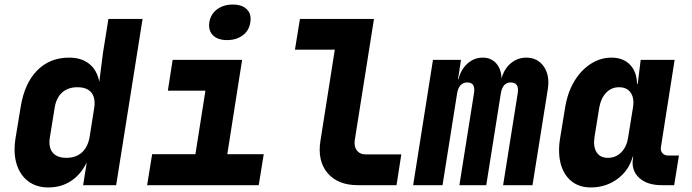

<svg xmlns="http://www.w3.org/2000/svg" viewBox="-20 -813 3040 843"><path d="M192 10Q140 10 104 -17Q68 -44 53 -92.5Q38 -141 48 -205L71 -345Q88 -448 143.5 -504Q199 -560 283 -560Q338 -560 372 -532.5Q406 -505 416 -454L432 -580L456 -730H606L490 0H345L361 -100Q335 -47 292 -18.5Q249 10 192 10ZM271 -120Q314 -120 340.5 -144.5Q367 -169 374 -215L393 -335Q401 -381 382 -405.5Q363 -430 320 -430Q279 -430 253 -407Q227 -384 220 -340L199 -210Q192 -167 211 -143.5Q230 -120 271 -120Z M626 0 648 -136H838L882 -415H717L738 -550H1043L978 -136H1138L1116 0ZM977 -637Q936 -637 915 -658Q894 -679 899 -715Q905 -751 933 -772Q961 -793 1002 -793Q1043 -793 1064 -772Q1085 -751 1079 -715Q1074 -679 1046 -658Q1018 -637 977 -637Z M1551 0Q1463 0 1418 -53.5Q1373 -107 1387 -195L1450 -595H1275L1297 -730H1622L1538 -200Q1533 -171 1546.5 -153Q1560 -135 1587 -135H1742L1721 0Z M1794 0 1881 -550H2004L1991 -465H1993Q2003 -507 2032 -533.5Q2061 -560 2100 -560Q2136 -560 2158.5 -535Q2181 -510 2182 -468Q2193 -510 2222.5 -535Q2252 -560 2291 -560Q2340 -560 2367.5 -521Q2395 -482 2385 -420L2318 0H2189L2253 -403Q2261 -451 2222 -451Q2187 -451 2179 -403L2115 0H1997L2061 -403Q2069 -451 2032 -451Q1995 -451 1987 -403L1923 0Z M2574 10Q2523 10 2489 -17.5Q2455 -45 2442 -93.5Q2429 -142 2439 -205L2462 -345Q2473 -409 2502 -457Q2531 -505 2573.5 -532.5Q2616 -560 2665 -560Q2716 -560 2746 -529Q2776 -498 2777 -445H2780L2793 -550H2942L2882 -168Q2879 -151 2888.5 -140.5Q2898 -130 2915 -130H2961L2940 0H2885Q2821 0 2786 -32.5Q2751 -65 2759 -117L2760 -125H2758Q2741 -64 2690.5 -27Q2640 10 2574 10ZM2649 -120Q2684 -120 2708 -144.5Q2732 -169 2738 -210L2759 -340Q2766 -381 2749.5 -405.5Q2733 -430 2698 -430Q2664 -430 2641 -405.5Q2618 -381 2611 -340L2590 -210Q2584 -169 2599.5 -144.5Q2615 -120 2649 -120Z"/></svg>

Font: JetBrains Mono NL ExtraBold
Style: Italic
Weight: 800
Italic angle: -9°
Monospace: yes
Designer: Philipp Nurullin, Konstantin Bulenkov
Foundry: JetBrains
Version: Version 2.305; ttfautohint (v1.8.4.7-5d5b)